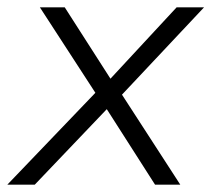

<svg xmlns="http://www.w3.org/2000/svg" viewBox="-37 -505 578 525"><path d="M-17 0 236 -264 235 -234 72 -485H140L272 -279H255L446 -485H521L287 -236L285 -264L456 0H387L247 -219L265 -217L58 0Z"/></svg>

Font: Nunito Sans 12pt ExtraLight 12pt Light
Style: Italic
Weight: 300
Italic angle: -9°
Version: Version 3.101;gftools[0.9.27]